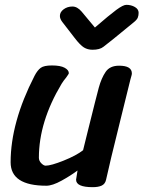

<svg xmlns="http://www.w3.org/2000/svg" viewBox="-20 -748 594 795"><path d="M289 -591 238 -657Q228 -670 228 -682Q228 -698 243.5 -709.5Q259 -721 280 -721Q300 -721 318 -700L373 -634Q433 -686 461.5 -707Q490 -728 503 -728Q523 -728 538.5 -719Q554 -710 554 -695Q554 -684 550.5 -675Q547 -666 533 -655L511 -637Q436 -575 408 -554Q393 -542 363 -542Q343 -542 327.5 -551.5Q312 -561 289 -591ZM364 27Q295 27 295 -4L301 -42Q273 -21 235 0Q197 21 172 21Q24 21 24 -76Q24 -241 123 -434Q135 -457 148.5 -467Q162 -477 195 -477Q230 -477 247.5 -467.5Q265 -458 265 -445Q265 -442 254 -427Q243 -414 235 -401Q141 -244 141 -95Q141 -82 151 -72Q161 -62 169 -62Q191 -62 243.5 -83Q296 -104 324 -126L344 -207Q380 -352 389 -385Q400 -425 417.5 -450.5Q435 -476 473 -476Q526 -476 526 -444Q526 -439 523.5 -431.5Q521 -424 520 -419L480 -257Q432 -64 419 -3Q415 14 401 20.5Q387 27 364 27Z"/></svg>

Font: Sriracha
Style: Regular
Weight: 400
Designer: Suppakit Chalermlarp
Version: Version 1.002g